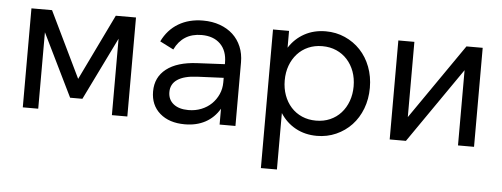

<svg xmlns="http://www.w3.org/2000/svg" viewBox="-48 -640 2527 966"><g transform="rotate(5 1215.5 -157.0)"><path d="M341 -167 502 -500H604V0H526V-386L371 -69H309L154 -386V0H76V-500H180Z M722 -137Q722 -209 776 -251Q830 -293 930 -298L1070 -305V-312Q1070 -373 1035.5 -407Q1001 -441 941 -441Q893 -441 859 -419.5Q825 -398 805 -356L736 -391Q765 -451 818 -482.5Q871 -514 942 -514Q989 -514 1027.5 -500Q1066 -486 1093 -461Q1120 -436 1135 -400.5Q1150 -365 1150 -321V0H1070V-80Q1043 -34 998.5 -10Q954 14 895 14Q816 14 769 -27Q722 -68 722 -137ZM907 -59Q942 -59 972 -71Q1002 -83 1023.5 -104Q1045 -125 1057.5 -153Q1070 -181 1070 -213V-236L936 -230Q871 -227 837.5 -204.5Q804 -182 804 -141Q804 -103 831.5 -81Q859 -59 907 -59Z M1296 -500H1377V-415Q1407 -462 1454.5 -488Q1502 -514 1562 -514Q1614 -514 1659 -494Q1704 -474 1737 -439Q1770 -404 1788.5 -355.5Q1807 -307 1807 -250Q1807 -193 1788.5 -144.5Q1770 -96 1737 -61Q1704 -26 1659 -6Q1614 14 1562 14Q1502 14 1454.5 -12Q1407 -38 1377 -85V200H1296ZM1551 -62Q1590 -62 1622 -76Q1654 -90 1677 -115.5Q1700 -141 1712.5 -175.5Q1725 -210 1725 -250Q1725 -291 1712.5 -325Q1700 -359 1677 -384.5Q1654 -410 1622 -424Q1590 -438 1551 -438Q1512 -438 1480 -424Q1448 -410 1425 -384.5Q1402 -359 1389.5 -325Q1377 -291 1377 -250Q1377 -210 1389.5 -175.5Q1402 -141 1425 -115.5Q1448 -90 1480 -76Q1512 -62 1551 -62Z M2010 -500V-120L2273 -500H2355V0H2274V-380L2011 0H1929V-500Z"/></g></svg>

Font: NT Somic
Style: Regular
Weight: 400
Designer: Ravid Balaliev — lead type designer, mastering
Michael Voronin — secret advisor, marketing
Ivan Kovalenko — best boy
Foundry: NT Type
Version: Version 0.7